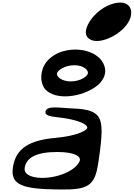

<svg xmlns="http://www.w3.org/2000/svg" viewBox="-20 -1486 1050 1507"><path d="M385 0C617 6 704 0 739 -143C749 -186 757 -241 766 -312C779 -414 782 -483 769 -533C747 -612 671 -631 542 -635C458 -638 348 -661 337 -611C328 -567 420 -570 489 -558C607 -539 658 -509 664 -490C665 -486 666 -482 664 -479C655 -459 578 -418 408 -403C212 -385 112 -321 85 -193C54 -49 130 -6 385 0ZM428 -293C571 -293 613 -257 607 -227C606 -222 603 -217 600 -211C544 -115 339 -66 230 -101C185 -115 167 -140 175 -176C190 -247 262 -293 428 -293ZM334 -786C420 -692 626 -727 734 -807C782 -843 812 -892 805 -945C785 -1072 615 -1123 477 -1084C427 -1070 381 -1043 347 -1003C294 -938 290 -842 334 -786ZM563 -974C637 -974 675 -935 670 -910C665 -886 610 -847 536 -847C462 -847 422 -886 427 -910C432 -934 489 -974 563 -974ZM923 -1239C963 -1272 997 -1314 1007 -1360C1021 -1428 981 -1466 925 -1466C862 -1466 781 -1430 720 -1364C669 -1309 632 -1232 668 -1192C723 -1131 853 -1181 923 -1239Z"/></svg>

Font: Venom Sans
Style: BdObl
Weight: 700
Version: Version 1.001